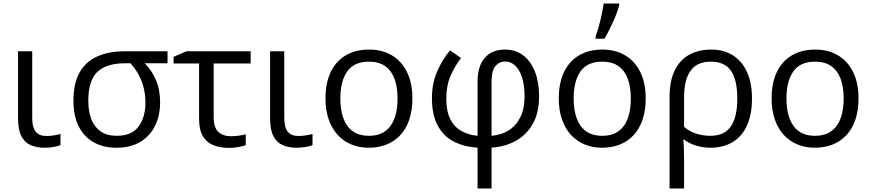

<svg xmlns="http://www.w3.org/2000/svg" viewBox="-20 -825 4926 1085"><path d="M162.1 -535.2V-156.7Q162.1 -106.4 181.4 -81.5Q200.7 -56.6 242.2 -56.6Q263.2 -56.6 286.1 -60.3Q309.1 -64 321.8 -67.9V-4.9Q308.1 1.5 282.2 5.6Q256.3 9.8 231.4 9.8Q187.5 9.8 153.8 -4.6Q120.1 -19 101.1 -54.9Q82 -90.8 82 -154.8V-535.2Z M884.8 -246.6Q884.8 -173.3 856.7 -115.2Q828.6 -57.1 773.7 -23.7Q718.8 9.8 637.7 9.8Q564 9.8 509.3 -21Q454.6 -51.8 424.8 -110.8Q395 -169.9 395 -254.9Q395 -354 429.9 -415.8Q464.8 -477.5 530 -506.3Q595.2 -535.2 685.1 -535.2H926.8V-467.3H797.9Q836.9 -428.7 860.8 -374Q884.8 -319.3 884.8 -246.6ZM479 -254.9Q479 -197.3 495.6 -152.8Q512.2 -108.4 547.9 -83Q583.5 -57.6 640.1 -57.6Q724.6 -57.6 763.2 -110.1Q801.8 -162.6 801.8 -245.1Q801.8 -289.1 792 -328.6Q782.2 -368.2 763.4 -402.8Q744.6 -437.5 717.8 -467.3H685.1Q580.6 -467.3 529.8 -418.2Q479 -369.1 479 -254.9Z M1396.5 -535.2V-466.3H1187.5V-163.1Q1187.5 -104 1213.9 -79.6Q1240.2 -55.2 1284.7 -55.2Q1306.6 -55.2 1329.8 -58.3Q1353 -61.5 1368.7 -65.9V-4.9Q1354.5 1 1328.1 5.9Q1301.8 10.7 1272.9 10.7Q1226.6 10.7 1188.5 -3.4Q1150.4 -17.6 1127.7 -53.5Q1105 -89.4 1105 -154.3V-466.3H960.9V-503.9L1034.2 -535.2Z M1586.4 -535.2V-156.7Q1586.4 -106.4 1605.7 -81.5Q1625 -56.6 1666.5 -56.6Q1687.5 -56.6 1710.4 -60.3Q1733.4 -64 1746.1 -67.9V-4.9Q1732.4 1.5 1706.5 5.6Q1680.7 9.8 1655.8 9.8Q1611.8 9.8 1578.1 -4.6Q1544.4 -19 1525.4 -54.9Q1506.3 -90.8 1506.3 -154.8V-535.2Z M2310.5 -268.6Q2310.5 -202.6 2293.5 -150.9Q2276.4 -99.1 2244.1 -63.5Q2211.9 -27.8 2166.3 -9Q2120.6 9.8 2063 9.8Q2009.3 9.8 1964.6 -9Q1919.9 -27.8 1887.5 -63.5Q1855 -99.1 1837.2 -150.9Q1819.3 -202.6 1819.3 -268.6Q1819.3 -356.4 1849.1 -418.2Q1878.9 -480 1934.3 -512.5Q1989.7 -544.9 2066.4 -544.9Q2139.6 -544.9 2194.6 -512.2Q2249.5 -479.5 2280 -417.7Q2310.5 -356 2310.5 -268.6ZM1903.3 -268.6Q1903.3 -204.1 1920.4 -156.7Q1937.5 -109.4 1973.1 -83.5Q2008.8 -57.6 2064.9 -57.6Q2120.6 -57.6 2156.5 -83.5Q2192.4 -109.4 2209.5 -156.7Q2226.6 -204.1 2226.6 -268.6Q2226.6 -332.5 2209.5 -379.2Q2192.4 -425.8 2156.7 -451.2Q2121.1 -476.6 2064.5 -476.6Q1981 -476.6 1942.1 -421.4Q1903.3 -366.2 1903.3 -268.6Z M2522.9 -540.5 2585.4 -497.1Q2547.9 -448.2 2524.9 -393.8Q2502 -339.4 2502 -268.6Q2502 -195.3 2525.4 -150.4Q2548.8 -105.5 2589.1 -83.7Q2629.4 -62 2678.7 -57.6V-361.8Q2678.7 -451.7 2719.7 -498.3Q2760.7 -544.9 2833 -544.9Q2893.6 -544.9 2936.8 -512Q2980 -479 3003.2 -419.7Q3026.4 -360.4 3026.4 -281.2Q3026.4 -186 2989.7 -123Q2953.1 -60.1 2892.1 -27.6Q2831.1 4.9 2757.8 9.3V240.2H2678.7V9.3Q2603 4.9 2544.9 -24.7Q2486.8 -54.2 2453.9 -114.7Q2420.9 -175.3 2420.9 -271Q2420.9 -352.5 2449.7 -419.7Q2478.5 -486.8 2522.9 -540.5ZM2834 -477.5Q2801.8 -477.5 2779.8 -451.7Q2757.8 -425.8 2757.8 -362.8V-57.6Q2811.5 -62 2853.5 -87.6Q2895.5 -113.3 2919.9 -161.4Q2944.3 -209.5 2944.3 -280.3Q2944.3 -343.8 2930.2 -387.7Q2916 -431.6 2891.1 -454.6Q2866.2 -477.5 2834 -477.5Z M3628.9 -268.6Q3628.9 -202.6 3611.8 -150.9Q3594.7 -99.1 3562.5 -63.5Q3530.3 -27.8 3484.6 -9Q3439 9.8 3381.3 9.8Q3327.6 9.8 3283 -9Q3238.3 -27.8 3205.8 -63.5Q3173.3 -99.1 3155.5 -150.9Q3137.7 -202.6 3137.7 -268.6Q3137.7 -356.4 3167.5 -418.2Q3197.3 -480 3252.7 -512.5Q3308.1 -544.9 3384.8 -544.9Q3458 -544.9 3512.9 -512.2Q3567.9 -479.5 3598.4 -417.7Q3628.9 -356 3628.9 -268.6ZM3221.7 -268.6Q3221.7 -204.1 3238.8 -156.7Q3255.9 -109.4 3291.5 -83.5Q3327.1 -57.6 3383.3 -57.6Q3439 -57.6 3474.9 -83.5Q3510.7 -109.4 3527.8 -156.7Q3544.9 -204.1 3544.9 -268.6Q3544.9 -332.5 3527.8 -379.2Q3510.7 -425.8 3475.1 -451.2Q3439.5 -476.6 3382.8 -476.6Q3299.3 -476.6 3260.5 -421.4Q3221.7 -366.2 3221.7 -268.6ZM3345.7 -606V-619.1Q3352.5 -637.7 3359.6 -661.1Q3366.7 -684.6 3372.8 -710Q3378.9 -735.4 3383.8 -760Q3388.7 -784.7 3391.6 -805.2H3479V-794.4Q3473.6 -771.5 3460 -737.8Q3446.3 -704.1 3429.2 -668.9Q3412.1 -633.8 3395.5 -606Z M4229.5 -268.1Q4229.5 -177.7 4201.2 -115.7Q4172.9 -53.7 4120.1 -22Q4067.4 9.8 3994.1 9.8Q3951.7 9.8 3913.1 -2.2Q3874.5 -14.2 3845.7 -36.1H3841.3Q3843.8 -18.1 3844.7 16.4Q3845.7 50.8 3845.7 94.2V240.2H3763.7V-275.9Q3763.7 -366.2 3792.2 -425.8Q3820.8 -485.4 3873.8 -515.1Q3926.8 -544.9 3999.5 -544.9Q4068.4 -544.9 4120.1 -513.2Q4171.9 -481.4 4200.7 -419.7Q4229.5 -357.9 4229.5 -268.1ZM3996.1 -476.6Q3919.4 -476.6 3882.6 -425.5Q3845.7 -374.5 3845.7 -273.9V-107.9Q3875 -83 3913.3 -70.3Q3951.7 -57.6 3993.7 -57.6Q4073.7 -57.6 4110.1 -110.8Q4146.5 -164.1 4146.5 -268.1Q4146.5 -372.6 4111.1 -424.6Q4075.7 -476.6 3996.1 -476.6Z M4831.5 -268.6Q4831.5 -202.6 4814.5 -150.9Q4797.4 -99.1 4765.1 -63.5Q4732.9 -27.8 4687.3 -9Q4641.6 9.8 4584 9.8Q4530.3 9.8 4485.6 -9Q4440.9 -27.8 4408.4 -63.5Q4376 -99.1 4358.2 -150.9Q4340.3 -202.6 4340.3 -268.6Q4340.3 -356.4 4370.1 -418.2Q4399.9 -480 4455.3 -512.5Q4510.7 -544.9 4587.4 -544.9Q4660.6 -544.9 4715.6 -512.2Q4770.5 -479.5 4801 -417.7Q4831.5 -356 4831.5 -268.6ZM4424.3 -268.6Q4424.3 -204.1 4441.4 -156.7Q4458.5 -109.4 4494.1 -83.5Q4529.8 -57.6 4585.9 -57.6Q4641.6 -57.6 4677.5 -83.5Q4713.4 -109.4 4730.5 -156.7Q4747.6 -204.1 4747.6 -268.6Q4747.6 -332.5 4730.5 -379.2Q4713.4 -425.8 4677.7 -451.2Q4642.1 -476.6 4585.4 -476.6Q4502 -476.6 4463.1 -421.4Q4424.3 -366.2 4424.3 -268.6Z"/></svg>

Font: Wonky
Style: Regular
Weight: 400
Designer: Monotype Design Team
Foundry: Monotype Imaging Inc.
Version: Version 3.000